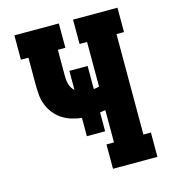

<svg xmlns="http://www.w3.org/2000/svg" viewBox="-109 -825 819 914"><g transform="rotate(-15 300.0 -367.5)"><path d="M335 0V-120H372V-279Q365 -278 358 -277Q351 -276 345 -275V-182H255V-272Q230 -275 205 -282.5Q180 -290 158.5 -304.5Q137 -319 121 -339.5Q105 -360 96 -384Q87 -408 85 -434Q83 -460 83 -486V-615H46V-735H265V-615H228V-486Q228 -476 229 -465.5Q230 -455 233 -445Q236 -435 241.5 -426Q247 -417 255 -410V-504H345V-390Q351 -391 358 -392Q365 -393 372 -395V-615H335V-735H554V-615H517V-120H554V0Z"/></g></svg>

Font: Iosevka Curly Slab HvEx
Style: Regular
Weight: 900
Width: 7
Monospace: yes
Designer: Belleve Invis
Foundry: Belleve Invis
Version: Version 11.1.0; ttfautohint (v1.8.3)